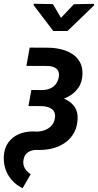

<svg xmlns="http://www.w3.org/2000/svg" viewBox="-59 -779 515 1011"><path d="M97.2 -528.3 196.3 -527.8Q230 -527.3 262.5 -519.5Q294.9 -511.7 321 -495.1Q347.2 -478.5 362.1 -451.4Q377 -424.3 375 -385.3Q373 -345.2 354 -317.4Q335 -289.6 305.4 -272.9Q275.9 -256.3 240.2 -248.5Q204.6 -240.7 170.4 -240.7L94.7 -241.2L106 -305.2L167 -304.7Q188.5 -305.7 206.5 -313.7Q224.6 -321.8 236.1 -337.6Q247.6 -353.5 251 -376Q252.9 -390.6 249.3 -401.1Q245.6 -411.6 237.5 -418Q229.5 -424.3 218.3 -427.7Q207 -431.2 193.4 -431.6L80.1 -432.1ZM102.1 -282.2 160.6 -281.7Q191.4 -281.2 225.1 -275.4Q258.8 -269.5 287.8 -255.1Q316.9 -240.7 334.2 -215.8Q351.6 -190.9 349.6 -151.9Q347.7 -110.8 330.8 -80.1Q314 -49.3 285.9 -29.1Q257.8 -8.8 222.7 1Q187.5 10.7 149.4 10.7L128.4 10.3Q103.5 11.7 86.2 24.4Q68.8 37.1 64.9 62.5Q62 79.6 65.9 93.3Q69.8 106.9 79.3 118.2Q88.9 129.4 102.5 138.7L60.1 211.9Q27.8 196.3 5.1 171.4Q-17.6 146.5 -29.1 114.5Q-40.5 82.5 -39.1 46.4Q-37.1 2.4 -16.4 -27.1Q4.4 -56.6 38.1 -71.8Q71.8 -86.9 113.8 -86.9L136.7 -85.9Q152.8 -86.4 168.2 -90.8Q183.6 -95.2 196.5 -103.8Q209.5 -112.3 218.3 -125.2Q227.1 -138.2 230 -155.8Q232.9 -172.9 228.5 -185.1Q224.1 -197.3 214.1 -204.6Q204.1 -211.9 190.7 -215.8Q177.2 -219.7 162.1 -220.2L90.8 -220.7ZM219.7 -757.3 262.2 -685.1 330.1 -756.8 436 -758.8V-750.5L296.4 -615.7H221.7L118.2 -751.5L118.7 -759.3Z"/></svg>

Font: Roboto Condensed SemiBold
Style: Italic
Weight: 600
Italic angle: -12°
Designer: Christian Robertson
Foundry: Google
Version: Version 3.008; 2023